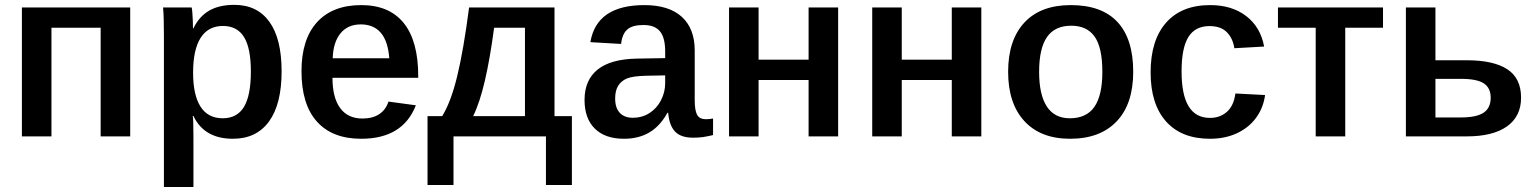

<svg xmlns="http://www.w3.org/2000/svg" viewBox="-20 -559 6296 787"><path d="M190.9 -445.3V0H69.8V-528.3H513.7V0H392.6V-445.3Z M1134.3 -266.6Q1134.3 -132.3 1082.8 -61.3Q1031.2 9.8 934.6 9.8Q817.4 9.8 772.9 -83.5H770Q772.9 -72.3 772.9 3.4V207.5H651.9V-411.1Q651.9 -449.7 651.1 -479Q650.4 -508.3 648.4 -528.3H765.6Q767.1 -523.9 768.3 -508.8Q769.5 -493.7 770.3 -475.3Q771 -457 771 -442.9H772.9Q796.4 -491.7 837.4 -515.4Q878.4 -539.1 940.4 -539.1Q1034.2 -539.1 1084.2 -469.7Q1134.3 -400.4 1134.3 -266.6ZM1008.3 -266.1Q1008.3 -361.8 980.2 -407.2Q952.1 -452.6 894 -452.6Q833.5 -452.6 802.5 -404.1Q771.5 -355.5 771.5 -261.2Q771.5 -169.4 802 -121.8Q832.5 -74.2 893.1 -74.2Q951.7 -74.2 980 -120.8Q1008.3 -167.5 1008.3 -266.1Z M1342.8 -240.2Q1342.8 -158.7 1374.3 -116Q1405.8 -73.2 1465.3 -73.2Q1508.3 -73.2 1535.2 -91.6Q1562 -109.9 1572.3 -142.6L1684.6 -127.4Q1631.3 9.8 1460.4 9.8Q1342.3 9.8 1279.1 -60.5Q1215.8 -130.9 1215.8 -267.1Q1215.8 -397.9 1279.5 -468Q1343.3 -538.1 1460.9 -538.1Q1575.7 -538.1 1635 -464.4Q1694.3 -390.6 1694.3 -247.1V-240.2ZM1575.7 -320.3Q1570.3 -390.6 1540.8 -424.8Q1511.2 -459 1459 -459Q1405.3 -459 1375.5 -422.1Q1345.7 -385.3 1343.8 -320.3Z M1838.9 0V199.2H1732.4V-83H1792.5Q1828.1 -140.1 1854 -246.6Q1879.9 -353 1902.8 -528.3H2252.9V-83H2324.2V199.2H2217.8V0ZM1919.4 -83H2131.8V-445.3H2005.4Q1988.3 -317.4 1967.3 -227.5Q1946.3 -137.7 1919.4 -83Z M2537.6 9.8Q2460 9.8 2418 -32Q2376 -73.7 2376 -148.9Q2376 -231 2429.7 -273.9Q2483.4 -316.9 2590.8 -318.8L2706.5 -320.8V-348.6Q2706.5 -404.3 2685.3 -430.4Q2664.1 -456.5 2617.2 -456.5Q2572.3 -456.5 2551.3 -438.2Q2530.3 -419.9 2525.9 -378.9L2399.9 -386.2Q2425.3 -538.1 2621.6 -538.1Q2721.7 -538.1 2774.7 -490Q2827.6 -441.9 2827.6 -352.5V-148.4Q2827.6 -106 2837.6 -88.1Q2847.7 -70.3 2873 -70.3Q2887.7 -70.3 2902.8 -73.2V-5.4Q2880.4 0 2862.5 2.7Q2844.7 5.4 2821.3 5.4Q2770.5 5.4 2746.8 -20Q2723.1 -45.4 2718.8 -96.7H2715.8Q2685.5 -42 2641.6 -16.1Q2597.7 9.8 2537.6 9.8ZM2706.5 -250 2627.4 -248.5Q2574.7 -247.1 2550.8 -237.8Q2526.9 -228 2514.2 -208Q2501.5 -188 2501.5 -155.3Q2501.5 -116.2 2520.8 -96.2Q2540 -76.2 2573.7 -76.2Q2611.3 -76.2 2641.6 -95.2Q2671.9 -114.3 2689.2 -147.7Q2706.5 -181.2 2706.5 -217.8Z M3089.4 -231V0H2968.3V-528.3H3089.4V-314.5H3294.4V-528.3H3415.5V0H3294.4V-231Z M3676.3 -231V0H3555.2V-528.3H3676.3V-314.5H3881.3V-528.3H4002.4V0H3881.3V-231Z M4625 -264.6Q4625 -132.8 4557.1 -61.5Q4489.3 9.8 4366.2 9.8Q4245.6 9.8 4179 -62.5Q4112.3 -134.8 4112.3 -264.6Q4112.3 -395 4179 -466.6Q4245.6 -538.1 4369.1 -538.1Q4496.1 -538.1 4560.5 -468.8Q4625 -399.4 4625 -264.6ZM4498.5 -264.6Q4498.5 -363.8 4467 -408.7Q4435.5 -453.6 4371.1 -453.6Q4303.7 -453.6 4271.5 -407Q4239.3 -360.4 4239.3 -264.6Q4239.3 -170.9 4270.8 -122.6Q4302.2 -74.2 4365.2 -74.2Q4433.6 -74.2 4466.1 -121.3Q4498.5 -168.5 4498.5 -264.6Z M4939.5 9.8Q4822.8 9.8 4759.5 -61.3Q4696.3 -132.3 4696.3 -262.2Q4696.3 -394 4759.8 -466.1Q4823.2 -538.1 4940.4 -538.1Q5029.8 -538.1 5088.4 -492.9Q5147 -447.8 5161.6 -368.2L5039.6 -361.3Q5033.2 -402.8 5008.3 -427.5Q4983.4 -452.1 4938 -452.1Q4878.9 -452.1 4851.1 -407.2Q4823.2 -362.3 4823.2 -266.6Q4823.2 -170.4 4852.3 -123Q4881.3 -75.7 4939.5 -75.7Q4981 -75.7 5009 -100.6Q5037.1 -125.5 5043.9 -175.8L5165.5 -169.4Q5158.2 -115.7 5127.9 -75.2Q5097.7 -34.7 5049.3 -12.5Q5001 9.8 4939.5 9.8Z M5494.1 -445.3V0H5373V-445.3H5218.3V-528.3H5648.9V-445.3Z M5992.2 -312Q6102.1 -312 6158.4 -275.1Q6214.8 -238.3 6214.8 -158.7Q6214.8 -82 6157.2 -41Q6099.6 0 5992.7 0H5742.7V-528.3H5863.8V-312ZM5863.8 -77.6H5968.3Q6031.7 -77.6 6061 -96.9Q6090.3 -116.2 6090.3 -158.7Q6090.3 -198.7 6062 -217.3Q6033.7 -235.8 5968.8 -235.8H5863.8Z"/></svg>

Font: Arimo SemiBold
Style: Regular
Weight: 600
Designer: Steve Matteson
Foundry: Monotype Imaging Inc.
Version: Version 1.33